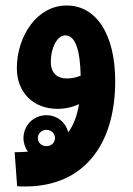

<svg xmlns="http://www.w3.org/2000/svg" viewBox="-20 -404 480 695"><path d="M71 271C284 271 397 119 397 -110C397 -282 327 -384 222 -384C115 -385 41 -274 41 -157C41 -68 102 -10 188 -10C216 -10 243 -16 266 -27C259 16 246 49 227 75C218 39 187 13 148 13C101 13 65 50 65 96C65 114 71 131 81 145C66 146 50 147 33 147L42 270C52 271 63 271 71 271ZM164 -180C164 -233 188 -276 216 -276C253 -276 270 -223 272 -130C255 -123 238 -120 222 -120C190 -120 164 -136 164 -180ZM148 125C131 125 117 113 117 96C117 79 131 66 148 66C165 66 179 78 179 96C179 113 165 125 148 125Z"/></svg>

Font: Noto Sans Arabic UI XCn
Style: Bold
Weight: 700
Width: 2
Designer: Monotype Design Team, Nadine Chahine and Nizar Qandah
Foundry: Monotype Imaging Inc.
Version: Version 2.010